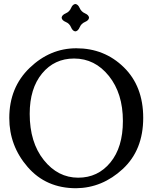

<svg xmlns="http://www.w3.org/2000/svg" viewBox="-20 -949 810 978"><path d="M367.7 9.8Q214.8 9.8 121.1 -98.1Q27.3 -206.1 27.3 -347.7Q27.3 -503.4 131.1 -603.3Q234.9 -703.1 368.7 -703.1Q511.7 -703.1 610.6 -606.4Q709.5 -509.8 709.5 -348.6Q709.5 -184.6 605.2 -88.1Q501 8.3 367.7 9.8ZM378.4 -43.9Q478.5 -43.9 542.2 -121.3Q606 -198.7 606 -332.5Q606 -473.1 534.7 -562Q463.4 -650.9 357.4 -650.9Q257.3 -650.9 194.3 -574.7Q131.3 -498.5 131.3 -369.1Q131.3 -223.6 203.1 -133.8Q274.9 -43.9 378.4 -43.9ZM363.8 -789.1Q350.1 -790.5 342 -809.8Q334 -829.1 314.7 -837.2Q295.4 -845.2 293.9 -858.9Q295.4 -872.6 314.7 -880.9Q334 -889.2 342 -908.2Q350.1 -927.2 363.8 -928.7Q377.4 -927.2 385.7 -908.2Q394 -889.2 413.1 -880.9Q432.1 -872.6 433.6 -858.9Q432.1 -845.2 413.1 -837.2Q394 -829.1 385.7 -809.8Q377.4 -790.5 363.8 -789.1Z"/></svg>

Font: Kelvinch
Style: Regular
Weight: 400
Designer: Paul James MIller
Foundry: High-Logic / Made with FontCreator
Version: Version 3.30 September 23, 2016